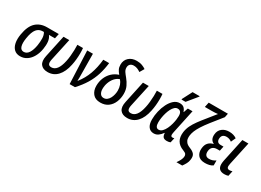

<svg xmlns="http://www.w3.org/2000/svg" viewBox="-27 -1650 3708 2728"><g transform="rotate(30 1827.0 -286.5)"><path d="M184 10Q124 10 87 -24.5Q50 -59 37.5 -120.5Q25 -182 39 -264Q63 -409 133 -474Q203 -539 313 -539H505L488 -459H390Q420 -419 425.5 -365.5Q431 -312 420 -247Q408 -172 375.5 -114Q343 -56 294.5 -23Q246 10 184 10ZM198 -70Q247 -70 278.5 -118.5Q310 -167 324 -252Q333 -310 332 -365.5Q331 -421 307 -459H290Q227 -459 189 -412Q151 -365 134 -260Q119 -171 134.5 -120.5Q150 -70 198 -70Z M636 9Q556 9 520.5 -38.5Q485 -86 505 -178L582 -539H677L598 -173Q588 -125 599 -100.5Q610 -76 648 -76Q751 -76 790 -262Q799 -302 804 -352Q809 -402 810.5 -451.5Q812 -501 810 -539H902Q906 -502 906 -454Q906 -406 901 -354.5Q896 -303 886 -257Q860 -129 795.5 -60Q731 9 636 9Z M994 0 971 -539H1065L1068 -223Q1068 -190 1068.5 -156Q1069 -122 1067 -98H1071Q1144 -191 1183 -298.5Q1222 -406 1235 -539H1331Q1319 -435 1290.5 -344Q1262 -253 1211 -169Q1160 -85 1081 0Z M1500 10Q1417 10 1375.5 -41Q1334 -92 1334 -169Q1334 -238 1358 -298Q1382 -358 1427.5 -402Q1473 -446 1538 -467Q1510 -500 1495.5 -529.5Q1481 -559 1481 -603Q1481 -675 1530 -719.5Q1579 -764 1657 -764Q1708 -764 1746.5 -749.5Q1785 -735 1809 -717L1766 -644Q1741 -662 1713.5 -673Q1686 -684 1655 -684Q1617 -684 1596 -663.5Q1575 -643 1575 -608Q1575 -573 1594 -544.5Q1613 -516 1642 -482Q1681 -435 1705.5 -383Q1730 -331 1730 -264Q1730 -192 1704.5 -129.5Q1679 -67 1628 -28.5Q1577 10 1500 10ZM1509 -70Q1541 -70 1564.5 -88.5Q1588 -107 1603 -136Q1618 -165 1625.5 -198Q1633 -231 1633 -260Q1633 -310 1618.5 -349.5Q1604 -389 1578 -418Q1533 -403 1500.5 -366Q1468 -329 1450 -279Q1432 -229 1432 -175Q1432 -130 1451.5 -100Q1471 -70 1509 -70Z M1940 9Q1860 9 1824.5 -38.5Q1789 -86 1809 -178L1886 -539H1981L1902 -173Q1892 -125 1903 -100.5Q1914 -76 1952 -76Q2055 -76 2094 -262Q2103 -302 2108 -352Q2113 -402 2114.5 -451.5Q2116 -501 2114 -539H2206Q2210 -502 2210 -454Q2210 -406 2205 -354.5Q2200 -303 2190 -257Q2164 -129 2099.5 -60Q2035 9 1940 9Z M2376 10Q2321 10 2289.5 -31Q2258 -72 2258 -150Q2258 -217 2274 -286.5Q2290 -356 2320 -415.5Q2350 -475 2392 -512Q2434 -549 2487 -549Q2531 -549 2555.5 -528Q2580 -507 2593 -467H2597L2622 -539H2699L2616 -149Q2614 -136 2612 -125.5Q2610 -115 2610 -106Q2610 -73 2637 -73Q2651 -73 2667 -78L2650 -1Q2641 4 2624.5 7Q2608 10 2594 10Q2547 10 2530 -12Q2513 -34 2512 -75H2509Q2479 -34 2448 -12Q2417 10 2376 10ZM2411 -71Q2443 -71 2469 -97Q2495 -123 2514 -163.5Q2533 -204 2544 -246Q2555 -288 2559.5 -322Q2564 -356 2564 -383Q2564 -467 2499 -467Q2472 -467 2449.5 -446Q2427 -425 2409.5 -391Q2392 -357 2380 -316Q2368 -275 2362 -234.5Q2356 -194 2356 -161Q2356 -71 2411 -71ZM2480 -605 2482 -617 2564 -775H2680L2678 -766L2546 -605Z M2863 202Q2890 164 2903.5 135.5Q2917 107 2920 84Q2924 58 2913 40Q2902 22 2861 7Q2711 -48 2733 -217Q2741 -274 2765.5 -325Q2790 -376 2830.5 -431.5Q2871 -487 2927 -555L3032 -686Q3016 -683 2987.5 -681.5Q2959 -680 2927 -680H2820L2837 -760H3152L3139 -696L2997 -518Q2939 -444 2906 -391.5Q2873 -339 2857 -299Q2841 -259 2836 -223Q2832 -194 2836 -165.5Q2840 -137 2861 -112Q2882 -87 2929 -69Q2983 -48 3005.5 -18Q3028 12 3020 68Q3015 107 2998.5 138Q2982 169 2958 202Z M3217 10Q3136 10 3101 -35.5Q3066 -81 3074 -150Q3080 -210 3111.5 -243Q3143 -276 3190 -286L3191 -290Q3124 -321 3132 -410Q3137 -475 3183 -512Q3229 -549 3298 -549Q3372 -549 3422 -513L3387 -437Q3349 -467 3302 -467Q3266 -467 3245 -450Q3224 -433 3221 -398Q3217 -366 3232 -345Q3247 -324 3284 -324H3331L3315 -248H3271Q3228 -248 3201.5 -226.5Q3175 -205 3170 -161Q3165 -119 3182 -94.5Q3199 -70 3239 -70Q3267 -70 3292 -78Q3317 -86 3344 -104V-23Q3320 -5 3286.5 2.5Q3253 10 3217 10Z M3534 10Q3428 9 3428 -94Q3428 -108 3430 -123Q3432 -138 3435 -155L3517 -539H3616L3534 -157Q3529 -134 3529 -119Q3529 -76 3569 -76Q3591 -76 3617 -84L3599 0Q3571 10 3534 10Z"/></g></svg>

Font: Noto Sans Condensed Medium
Style: Italic
Weight: 500
Width: 3
Italic angle: -12°
Designer: Monotype Design Team
Foundry: Monotype Imaging Inc.
Version: Version 2.013; ttfautohint (v1.8.4.7-5d5b)